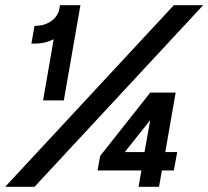

<svg xmlns="http://www.w3.org/2000/svg" viewBox="-27 -720 803 740"><path d="M-7 0H106L756 -700H643ZM180 -569 139 -333H219L283 -700H204L202 -687C196 -651 162 -624 120 -621L106 -620L94 -552H109C132 -552 157 -557 180 -569ZM507 0H586L597 -63H643L656 -134H610L650 -363H552L359 -119L349 -63H518ZM454 -134 552 -257 530 -134Z"/></svg>

Font: Fixel Display Medium
Style: Italic
Weight: 500
Italic angle: -10°
Designer: AlfaBravo + MacPaw
Foundry: Kyrylo Tkachov, Marchela Mozhyna, Serhii Makarenko, Maria Weinstein, Zakhar Kryvoshyya
Version: Version 1.210;Glyphs 3.2 (3217)